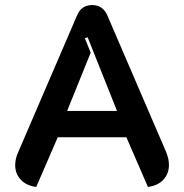

<svg xmlns="http://www.w3.org/2000/svg" viewBox="-20 -729 728 758"><path d="M40 -77Q40 -104 53 -131L285 -670Q302 -709 344 -709Q385 -709 403 -670L635 -131Q647 -103 647 -78Q647 -43 625 -19.5Q603 4 564 9L479 -187H208L123 9Q84 4 62 -19.5Q40 -43 40 -77ZM442 -291 326 -582 315 -578 338 -521 245 -291Z"/></svg>

Font: K2D SemiBold
Style: Regular
Weight: 600
Designer: Katatrad Aksorn Co.,Ltd.
Foundry: Cadson Demak Co.,Ltd.
Version: Version 1.000; ttfautohint (v1.6)